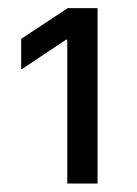

<svg xmlns="http://www.w3.org/2000/svg" viewBox="-20 -797 330 464"><path d="M142.6 -701.2H139.6L31.2 -628.9V-703.1L143.6 -777.3H215.8V-353.5H142.6Z"/></svg>

Font: Pretendard Std
Style: Regular
Weight: 400
Designer: Base glyphs from Inter by Rasmus Andersson; Hangeul glyphs from Noto Sans CJK(Source Han Sans) by Jang Soo-young and Kan
Foundry: Kil Hyung-jin
Version: Version 1.309